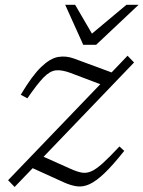

<svg xmlns="http://www.w3.org/2000/svg" viewBox="-20 -750 584 782"><path d="M13 -16 388.5 -407 267 -453Q232 -466 207.8 -463.5Q183.5 -461 157.8 -434.8Q132 -408.5 91.5 -349.5L64.5 -364Q110.5 -441.5 147.5 -477Q184.5 -512.5 216.8 -518Q249 -523.5 281.5 -511.5L434.5 -455L499.5 -523L526 -495.5L157.5 -111.5L267 -62.5Q292.5 -51 311.8 -47.2Q331 -43.5 350.8 -51.8Q370.5 -60 397.8 -84.5Q425 -109 466.5 -153.5L486 -135.5Q439.5 -77 405.8 -44.8Q372 -12.5 345.5 -0.2Q319 12 294.5 9Q270 6 242 -6.5L113 -65L39.5 11.5ZM544.5 -730.5 371.5 -567.5H319L245.5 -730.5H286L354.5 -613L495 -730.5Z"/></svg>

Font: Newsreader Caption Light
Style: Italic
Weight: 300
Italic angle: -17°
Designer: Hugues Gentile
Foundry: Production Type
Version: Version 1.001